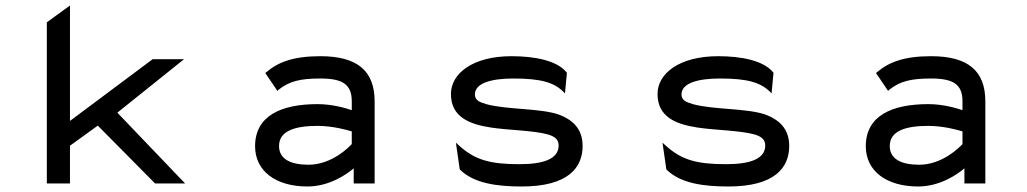

<svg xmlns="http://www.w3.org/2000/svg" viewBox="-20 -666 3728 697"><path d="M406 -257 648 -451H534L234 -227V-646L150 -585V0H234V-137L335 -210L543 0H652Z M943 -401 987 -336 991 -340C1031 -372 1072 -381 1143 -381C1225 -381 1257 -359 1257 -298V-266C1240 -272 1189 -288 1133 -288C1001 -288 906 -246 906 -135C906 -46 980 11 1096 11C1176 11 1240 -34 1264 -55V0H1340V-298C1340 -409 1277 -462 1143 -462C1044 -462 989 -440 947 -404ZM993 -136C993 -193 1055 -209 1133 -209C1188 -209 1241 -194 1257 -189V-143C1248 -133 1185 -68 1100 -68C1034 -68 993 -89 993 -136Z M1651 -49C1702 0 1785 11 1874 11C2042 11 2095 -57 2095 -136C2095 -201 2056 -232 2009 -250C1939 -274 1822 -267 1745 -288C1721 -295 1704 -302 1704 -323C1704 -365 1765 -381 1844 -381C1942 -381 1990 -367 2024 -334L2031 -327L2038 -402L2037 -403C2002 -447 1919 -462 1837 -462C1696 -462 1617 -399 1617 -325C1617 -241 1684 -215 1762 -203C1828 -193 1913 -193 1969 -178C1992 -171 2008 -161 2008 -138C2008 -89 1953 -70 1866 -70C1759 -70 1704 -85 1645 -139L1635 -148L1649 -51Z M2401 -49C2452 0 2535 11 2624 11C2792 11 2845 -57 2845 -136C2845 -201 2806 -232 2759 -250C2689 -274 2572 -267 2495 -288C2471 -295 2454 -302 2454 -323C2454 -365 2515 -381 2594 -381C2692 -381 2740 -367 2774 -334L2781 -327L2788 -402L2787 -403C2752 -447 2669 -462 2587 -462C2446 -462 2367 -399 2367 -325C2367 -241 2434 -215 2512 -203C2578 -193 2663 -193 2719 -178C2742 -171 2758 -161 2758 -138C2758 -89 2703 -70 2616 -70C2509 -70 2454 -85 2395 -139L2385 -148L2399 -51Z M3160 -401 3204 -336 3208 -340C3248 -372 3289 -381 3360 -381C3442 -381 3474 -359 3474 -298V-266C3457 -272 3406 -288 3350 -288C3218 -288 3123 -246 3123 -135C3123 -46 3197 11 3313 11C3393 11 3457 -34 3481 -55V0H3557V-298C3557 -409 3494 -462 3360 -462C3261 -462 3206 -440 3164 -404ZM3210 -136C3210 -193 3272 -209 3350 -209C3405 -209 3458 -194 3474 -189V-143C3465 -133 3402 -68 3317 -68C3251 -68 3210 -89 3210 -136Z"/></svg>

Font: Charger Monospace
Style: Regular
Weight: 400
Designer: Jasper
Foundry: Cannot Into Space Fonts
Version: Version 0.980